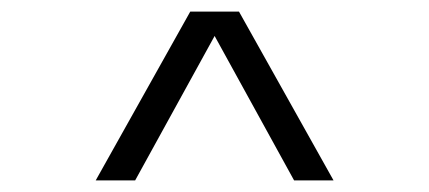

<svg xmlns="http://www.w3.org/2000/svg" viewBox="-20 -834 740 331"><path d="M145 -523 308 -814H392L555 -523H487L350 -772L213 -523Z"/></svg>

Font: Martian Mono ExtraLight
Style: Regular
Weight: 200
Monospace: yes
Designer: Roman Shamin
Foundry: Evil Martians
Version: Version 1.000; ttfautohint (v1.8.4.7-5d5b)